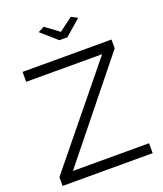

<svg xmlns="http://www.w3.org/2000/svg" viewBox="-163 -1023 956 1128"><g transform="rotate(-20 314.5 -458.5)"><path d="M246 -917 331 -854 416 -917 455 -897 356 -811H306L208 -897ZM31 -55 514 -648H39V-710H595V-655L118 -62H594V0H31Z"/></g></svg>

Font: IngvarSans
Style: Regular
Weight: 400
Version: Version 1.000